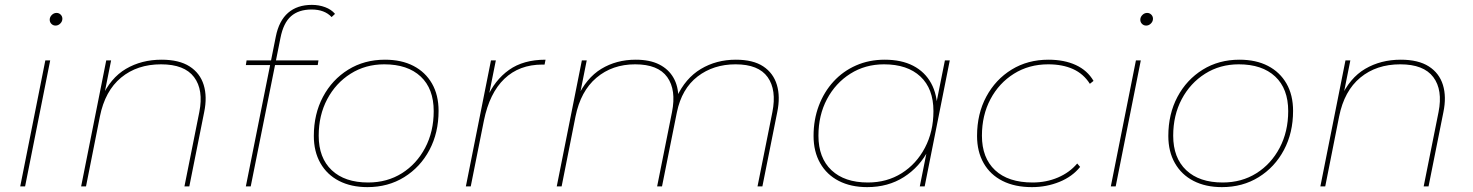

<svg xmlns="http://www.w3.org/2000/svg" viewBox="-20 -765 6044 788"><path d="M63 0 166 -517H186L83 0ZM208 -660Q198 -660 191 -667Q184 -674 184 -684Q184 -695 192.5 -703.5Q201 -712 212 -712Q222 -712 229 -705Q236 -698 236 -688Q236 -677 227.5 -668.5Q219 -660 208 -660Z M643 -520Q715 -520 758 -492.5Q801 -465 816 -416.5Q831 -368 818 -305L757 0H737L798 -305Q816 -396 776.5 -448.5Q737 -501 641 -501Q543 -501 477 -446.5Q411 -392 390 -287L333 0H313L416 -517H436L406 -367L396 -362Q433 -445 497 -482.5Q561 -520 643 -520Z M989 0 1112 -615Q1125 -680 1162.5 -712.5Q1200 -745 1260 -745Q1289 -745 1314.5 -735.5Q1340 -726 1355 -708L1341 -695Q1312 -726 1259 -726Q1206 -726 1174.5 -698.5Q1143 -671 1131 -609L1112 -514L1110 -504L1009 0ZM989 -498 992 -517H1287L1284 -498Z M1488 3Q1421 3 1371.5 -22.5Q1322 -48 1295 -95.5Q1268 -143 1268 -207Q1268 -297 1305.5 -367.5Q1343 -438 1409 -479Q1475 -520 1560 -520Q1628 -520 1677 -494.5Q1726 -469 1753 -422Q1780 -375 1780 -310Q1780 -220 1742.5 -149.5Q1705 -79 1639 -38Q1573 3 1488 3ZM1491 -16Q1569 -16 1629.5 -54Q1690 -92 1725 -158.5Q1760 -225 1760 -309Q1760 -401 1706.5 -451Q1653 -501 1557 -501Q1480 -501 1419 -462.5Q1358 -424 1323 -358Q1288 -292 1288 -208Q1288 -117 1341.5 -66.5Q1395 -16 1491 -16Z M1892 0 1995 -517H2015L1983 -357L1978 -362Q2010 -436 2069 -478Q2128 -520 2219 -520L2215 -500Q2213 -500 2210.5 -500Q2208 -500 2206 -500Q2111 -500 2050 -441.5Q1989 -383 1966 -270L1912 0Z M3000 -520Q3071 -520 3112.5 -492.5Q3154 -465 3168.5 -416.5Q3183 -368 3170 -305L3109 0H3089L3150 -305Q3168 -396 3130.5 -448.5Q3093 -501 2999 -501Q2908 -501 2843 -451Q2778 -401 2758 -304L2697 0H2677L2738 -305Q2756 -396 2718.5 -448.5Q2681 -501 2587 -501Q2493 -501 2428 -446Q2363 -391 2342 -287L2285 0H2265L2368 -517H2388L2358 -367L2348 -362Q2386 -445 2448 -482.5Q2510 -520 2589 -520Q2647 -520 2685.5 -500.5Q2724 -481 2744 -446Q2764 -411 2764 -364L2757 -366Q2793 -444 2856.5 -482Q2920 -520 3000 -520Z M3539 3Q3472 3 3422.5 -22.5Q3373 -48 3346 -95.5Q3319 -143 3319 -207Q3319 -274 3340.5 -331Q3362 -388 3401 -430.5Q3440 -473 3493.5 -496.5Q3547 -520 3611 -520Q3680 -520 3728 -495Q3776 -470 3801.5 -423.5Q3827 -377 3827 -312Q3828 -223 3791.5 -151.5Q3755 -80 3690 -38.5Q3625 3 3539 3ZM3542 -16Q3620 -16 3680.5 -54Q3741 -92 3776 -158.5Q3811 -225 3811 -309Q3811 -401 3757.5 -451Q3704 -501 3608 -501Q3531 -501 3470 -462.5Q3409 -424 3374 -358Q3339 -292 3339 -208Q3339 -117 3392.5 -66.5Q3446 -16 3542 -16ZM3755 0 3791 -180 3817 -250 3820 -327 3858 -517H3878L3775 0Z M4215 3Q4145 3 4094.5 -22.5Q4044 -48 4017 -95.5Q3990 -143 3990 -207Q3990 -298 4028 -368.5Q4066 -439 4132 -479.5Q4198 -520 4283 -520Q4348 -520 4395.5 -498Q4443 -476 4468 -433L4453 -421Q4427 -462 4384 -481.5Q4341 -501 4282 -501Q4203 -501 4141.5 -462.5Q4080 -424 4045 -358Q4010 -292 4010 -208Q4010 -117 4064 -66.5Q4118 -16 4218 -16Q4274 -16 4322 -36.5Q4370 -57 4401 -94L4413 -80Q4381 -40 4328 -18.5Q4275 3 4215 3Z M4539 0 4642 -517H4662L4559 0ZM4684 -660Q4674 -660 4667 -667Q4660 -674 4660 -684Q4660 -695 4668.5 -703.5Q4677 -712 4688 -712Q4698 -712 4705 -705Q4712 -698 4712 -688Q4712 -677 4703.5 -668.5Q4695 -660 4684 -660Z M4995 3Q4928 3 4878.5 -22.5Q4829 -48 4802 -95.5Q4775 -143 4775 -207Q4775 -297 4812.5 -367.5Q4850 -438 4916 -479Q4982 -520 5067 -520Q5135 -520 5184 -494.5Q5233 -469 5260 -422Q5287 -375 5287 -310Q5287 -220 5249.5 -149.5Q5212 -79 5146 -38Q5080 3 4995 3ZM4998 -16Q5076 -16 5136.5 -54Q5197 -92 5232 -158.5Q5267 -225 5267 -309Q5267 -401 5213.5 -451Q5160 -501 5064 -501Q4987 -501 4926 -462.5Q4865 -424 4830 -358Q4795 -292 4795 -208Q4795 -117 4848.5 -66.5Q4902 -16 4998 -16Z M5729 -520Q5801 -520 5844 -492.5Q5887 -465 5902 -416.5Q5917 -368 5904 -305L5843 0H5823L5884 -305Q5902 -396 5862.5 -448.5Q5823 -501 5727 -501Q5629 -501 5563 -446.5Q5497 -392 5476 -287L5419 0H5399L5502 -517H5522L5492 -367L5482 -362Q5519 -445 5583 -482.5Q5647 -520 5729 -520Z"/></svg>

Font: Montserrat Thin Thin
Style: Italic
Weight: 250
Italic angle: -11.3°
Version: Version 9.000